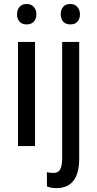

<svg xmlns="http://www.w3.org/2000/svg" viewBox="-20 -741 493 974"><path d="M164.6 -668Q164.6 -646.5 152.3 -631.8Q139.6 -617.2 115.2 -617.2Q90.8 -617.2 78.6 -631.8Q66.4 -646.5 66.4 -668.5Q66.4 -690.4 78.6 -705.6Q90.8 -720.7 115.2 -720.7Q139.6 -720.7 152.3 -705.1Q165 -689.5 164.6 -668ZM157.7 0H71.3V-528.3H157.7ZM299.8 -631.8Q288.1 -646.5 288.1 -668.5Q288.1 -690.4 299.8 -705.6Q311.5 -720.7 336.4 -720.7Q360.4 -720.7 373 -705.1Q385.7 -689.5 385.7 -668Q385.7 -646.5 373.5 -631.8Q361.3 -617.2 336.9 -617.2Q312.5 -617.2 299.8 -631.8ZM381.8 -528.3V66.4Q380.4 213.4 265.6 213.4Q239.3 213.4 218.3 204.6L217.8 132.3Q230.5 136.2 252 136.2Q273.4 136.7 284.2 120.1Q294.9 103.5 295.4 63V-528.3Z"/></svg>

Font: RobotoCondensed-Regular
Style: Regular
Weight: 400
Designer: Google
Version: Version 2.001201; 2014